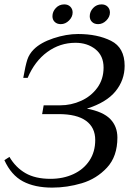

<svg xmlns="http://www.w3.org/2000/svg" viewBox="-20 -835 612 875"><path d="M0 -105 23 -120Q51 -72 96 -46Q141 -20 210 -20Q268 -20 314.5 -41.5Q361 -63 387.5 -103Q414 -143 414 -197Q414 -254 372 -284.5Q330 -315 247 -315H172L179 -355H254Q304 -355 349.5 -375.5Q395 -396 423.5 -435Q452 -474 452 -527Q452 -581 415 -610.5Q378 -640 324 -640Q253 -640 195.5 -598Q138 -556 106 -480H86Q96 -537 104.5 -563Q113 -589 134 -610Q165 -641 223.5 -660.5Q282 -680 336 -680Q424 -680 486 -649Q548 -618 548 -535Q548 -470 506.5 -419Q465 -368 376 -340Q450 -326 482.5 -292.5Q515 -259 515 -208Q515 -122 467.5 -71Q420 -20 353 0Q286 20 218 20Q138 20 84.5 -8.5Q31 -37 0 -105ZM219 -761Q219 -782 234.5 -798.5Q250 -815 273 -815Q290 -815 300.5 -804.5Q311 -794 311 -778Q311 -758 294.5 -741.5Q278 -725 257 -725Q240 -725 229.5 -735Q219 -745 219 -761ZM389 -761Q389 -782 404.5 -798.5Q420 -815 443 -815Q460 -815 470.5 -804.5Q481 -794 481 -778Q481 -758 464.5 -741.5Q448 -725 427 -725Q410 -725 399.5 -735Q389 -745 389 -761Z"/></svg>

Font: Philosopher
Style: Italic
Weight: 400
Italic angle: -10°
Designer: Jovanny Lemonad
Foundry: Jovanny Lemonad
Version: Version 2.000